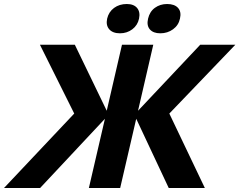

<svg xmlns="http://www.w3.org/2000/svg" viewBox="-20 -937 1193 957"><path d="M0 0 350 -371 179 -714H353L512 -385L588 -714H744L668 -385L978 -714H1153L824 -371L1001 0H821L659 -345L579 0H423L503 -345L180 0ZM578 -771Q542 -771 524.5 -791Q507 -811 514 -844Q522 -878 548.5 -897.5Q575 -917 612 -917Q647 -917 663.5 -897Q680 -877 673 -844Q666 -811 639.5 -791Q613 -771 578 -771ZM877 -844Q870 -811 842.5 -791Q815 -771 779 -771Q744 -771 727 -790.5Q710 -810 718 -844Q726 -879 752 -898Q778 -917 813 -917Q850 -917 867.5 -897.5Q885 -878 877 -844Z"/></svg>

Font: Passageway
Style: BdIt
Weight: 700
Foundry: Ascender Corporation
Version: Version 1.11